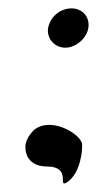

<svg xmlns="http://www.w3.org/2000/svg" viewBox="-20 -401 250 459"><path d="M95 -334C91 -311 109 -287 136 -287C162 -287 187 -310 191 -333C196 -360 177 -381 151 -381C124 -381 100 -361 95 -334ZM41 -56C38 -24 57 -3 92 -3C153 -3 116 50 140 35C174 13 178 -48 176 -58C170 -83 100 -123 61 -90C49 -78 43 -66 41 -56Z"/></svg>

Font: Snowfall
Style: Obl
Weight: 400
Designer: Jasper
Foundry: Cannot Into Space Fonts
Version: Version 0.9